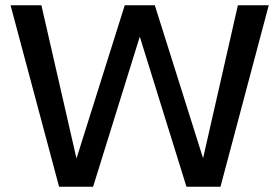

<svg xmlns="http://www.w3.org/2000/svg" viewBox="-20 -708 1059 728"><path d="M204 0 20 -688H137L270 -107L453 -688H567L750 -108L882 -688H999L816 0H687L510 -569L333 0Z"/></svg>

Font: Roundo Medium
Style: Regular
Weight: 500
Designer: Namrata Goyal (Gurmukhi), Shiva Nallaperumal (Latin)
Foundry: Indian Type Foundry
Version: Version 1.000;PS 1.0;hotconv 1.0.88;makeotf.lib2.5.647800